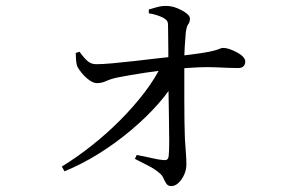

<svg xmlns="http://www.w3.org/2000/svg" viewBox="-20 -586 1040 649"><path d="M189 -23Q241 -55 292 -95.5Q343 -136 388 -181.5Q433 -227 468.5 -273.5Q504 -320 525 -364L578 -366L576 -321Q554 -279 514 -234Q474 -189 423 -146Q372 -103 314.5 -67Q257 -31 198 -7ZM559 43Q548 43 542.5 35Q537 27 532.5 16.5Q528 6 519 -1Q503 -15 480 -26.5Q457 -38 436 -49L442 -62Q466 -58 491 -52Q516 -46 534 -45Q548 -43 550 -57Q552 -72 552 -109Q552 -146 551 -193.5Q550 -241 549.5 -287.5Q549 -334 549 -370Q549 -389 549 -413Q549 -437 548.5 -461Q548 -485 548 -501Q548 -512 543.5 -517Q539 -522 530 -527Q519 -532 507.5 -535.5Q496 -539 483 -541V-554Q494 -557 509.5 -561.5Q525 -566 541 -566Q560 -566 578.5 -558.5Q597 -551 609.5 -541.5Q622 -532 622 -524Q622 -511 616.5 -504.5Q611 -498 608 -476Q606 -456 604.5 -429.5Q603 -403 603 -382Q603 -360 603 -325.5Q603 -291 603 -252Q603 -213 603.5 -177Q604 -141 605 -117Q607 -86 608.5 -67Q610 -48 610 -30Q610 -12 602.5 4.5Q595 21 583.5 32Q572 43 559 43ZM308 -305Q296 -305 282 -315Q268 -325 256.5 -339Q245 -353 241 -362Q238 -371 237 -383.5Q236 -396 236 -407L249 -411Q263 -391 275.5 -380Q288 -369 305 -369Q326 -369 359.5 -372Q393 -375 432.5 -379.5Q472 -384 510 -388.5Q548 -393 579 -396Q631 -402 660.5 -406.5Q690 -411 704 -415Q718 -419 723.5 -421.5Q729 -424 733 -424Q745 -424 757.5 -419.5Q770 -415 782 -408.5Q794 -402 801.5 -394Q809 -386 809 -378Q809 -368 803 -362Q797 -356 786 -356Q759 -356 709 -358.5Q659 -361 575 -353Q521 -348 469.5 -340Q418 -332 382 -325Q356 -320 340 -312.5Q324 -305 308 -305Z"/></svg>

Font: Noto Serif KR
Style: Regular
Weight: 400
Designer: Ryoko NISHIZUKA  (kana & ideographs); Frank Grießhammer (Latin, Greek & Cyrillic); Wenlong ZHANG  (bopomofo); Sandoll Co
Foundry: Adobe
Version: Version 2.003-H1;hotconv 1.1.1;makeotfexe 2.6.0